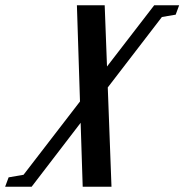

<svg xmlns="http://www.w3.org/2000/svg" viewBox="-167 -438 701 729"><path d="M147 271 139.2 28.3 -46.9 271H-147.5L-134.3 235.4L-77.6 225.6L136.7 -52.7L125 -418H230.5L239.3 -185.5L418.5 -418H513.2L500 -382.3L447.8 -373.5L242.2 -106L256.3 271Z"/></svg>

Font: Elstob 18pt
Style: Bold Italic
Weight: 700
Italic angle: -20°
Designer: Peter S. Baker
Version: Version 1.015